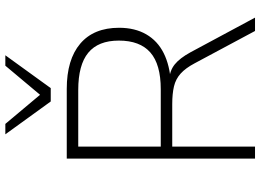

<svg xmlns="http://www.w3.org/2000/svg" viewBox="-148 -827 975 719"><g transform="rotate(-90 339.5 -467.5)"><path d="M105 0V-705H366Q476 -705 535.5 -654.5Q595 -604 595 -509Q595 -450 570.5 -407.5Q546 -365 500 -342Q454 -319 389 -315L396 -322L403 -321Q435 -319 458 -300.5Q481 -282 503 -242L633 0H583L462 -226Q444 -260 423.5 -278.5Q403 -297 375.5 -303.5Q348 -310 309 -310H150V0ZM150 -353H365Q458 -353 502.5 -392Q547 -431 547 -510Q547 -587 501.5 -624.5Q456 -662 362 -662H150ZM319 -765 196 -935H235L344 -805L453 -935H492L369 -765Z"/></g></svg>

Font: Nunito Sans 10pt ExtraLight
Style: Regular
Weight: 250
Designer: Vernon Adams
Foundry: Vernon Adams
Version: Version 3.101;gftools[0.9.27]